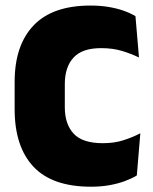

<svg xmlns="http://www.w3.org/2000/svg" viewBox="-20 -674 566 708"><path d="M315.5 14.5Q172.5 14.5 103.2 -59.5Q34 -133.5 34 -271V-372Q34 -507 103.8 -580.2Q173.5 -653.5 313.5 -653.5Q349.5 -653.5 379.8 -648.5Q410 -643.5 435 -634.8Q460 -626 479.5 -614.5L492.5 -462Q463.5 -476 429.8 -486.2Q396 -496.5 352.5 -496.5Q283 -496.5 251 -461.5Q219 -426.5 219 -364V-278.5Q219 -216.5 251.5 -181.2Q284 -146 359.5 -146Q401.5 -146 435 -156.8Q468.5 -167.5 497.5 -182.5L484.5 -27Q465.5 -15.5 439.8 -6Q414 3.5 383 9Q352 14.5 315.5 14.5Z"/></svg>

Font: Anek Telugu ExtraBold
Style: Regular
Weight: 800
Designer: Omkar Bhoir (Telugu), Yesha Goshar (Latin)
Foundry: Ek Type
Version: Version 1.003